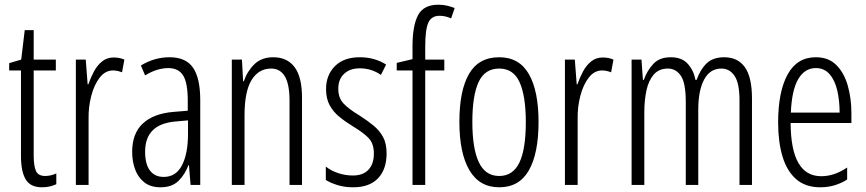

<svg xmlns="http://www.w3.org/2000/svg" viewBox="-20 -785 3677 815"><path d="M172 -38Q184 -38 196.5 -41Q209 -44 219 -49V-3Q206 3 191 6.5Q176 10 158 10Q109 10 89 -23.5Q69 -57 69 -123V-486H19V-517L70 -532L85 -657H123V-532H217V-486H123V-126Q123 -81 132.5 -59.5Q142 -38 172 -38Z M463 -541Q473 -541 485 -539Q497 -537 508 -532L498 -478Q491 -481 480.5 -483.5Q470 -486 460 -486Q427 -486 403.5 -456Q380 -426 367.5 -378.5Q355 -331 356 -279V0H302V-532H344L352 -427H355Q365 -456 379 -482Q393 -508 413.5 -524.5Q434 -541 463 -541Z M700 -542Q769 -542 799.5 -497.5Q830 -453 830 -360V0H789L782 -84H780Q765 -44 737.5 -17Q710 10 661 10Q619 10 592.5 -11Q566 -32 553.5 -66Q541 -100 541 -140Q541 -219 586.5 -261Q632 -303 716 -310L777 -315V-358Q777 -433 757.5 -464.5Q738 -496 694 -496Q673 -496 648.5 -489Q624 -482 596 -465L578 -507Q635 -542 700 -542ZM722 -269Q596 -257 596 -141Q596 -88 616.5 -61Q637 -34 675 -34Q727 -34 752.5 -83.5Q778 -133 778 -216V-274Z M1140 -542Q1199 -542 1230.5 -500Q1262 -458 1262 -370V0H1209V-357Q1209 -428 1189 -461Q1169 -494 1131 -494Q1078 -494 1048 -445.5Q1018 -397 1018 -295V0H964V-532H1007L1012 -440H1015Q1029 -482 1059.5 -512Q1090 -542 1140 -542Z M1621 -134Q1621 -66 1584.5 -28Q1548 10 1479 10Q1442 10 1412 0.5Q1382 -9 1363 -21V-78Q1384 -61 1414.5 -50.5Q1445 -40 1478 -40Q1521 -40 1544 -64.5Q1567 -89 1567 -133Q1567 -175 1545.5 -198Q1524 -221 1479 -248Q1445 -269 1419.5 -290Q1394 -311 1379 -339Q1364 -367 1364 -407Q1364 -466 1401.5 -504Q1439 -542 1507 -542Q1570 -542 1619 -511L1597 -467Q1557 -495 1507 -495Q1466 -495 1441 -472Q1416 -449 1416 -408Q1416 -370 1437.5 -346.5Q1459 -323 1507 -294Q1540 -273 1565.5 -252Q1591 -231 1606 -203.5Q1621 -176 1621 -134Z M1866 -486H1785V0H1731V-486H1664V-518L1731 -534V-588Q1731 -676 1754.5 -720.5Q1778 -765 1841 -765Q1861 -765 1877.5 -761Q1894 -757 1910 -751L1895 -707Q1870 -718 1846 -718Q1811 -718 1798 -688.5Q1785 -659 1785 -586V-532H1866Z M2266 -267Q2266 -134 2225 -62Q2184 10 2099 10Q2015 10 1972.5 -62.5Q1930 -135 1930 -268Q1930 -401 1971 -471.5Q2012 -542 2099 -542Q2184 -542 2225 -470.5Q2266 -399 2266 -267ZM1985 -268Q1985 -155 2012.5 -96.5Q2040 -38 2099 -38Q2157 -38 2184.5 -94.5Q2212 -151 2212 -267Q2212 -376 2186 -435Q2160 -494 2099 -494Q2038 -494 2011.5 -436.5Q1985 -379 1985 -268Z M2539 -541Q2549 -541 2561 -539Q2573 -537 2584 -532L2574 -478Q2567 -481 2556.5 -483.5Q2546 -486 2536 -486Q2503 -486 2479.5 -456Q2456 -426 2443.5 -378.5Q2431 -331 2432 -279V0H2378V-532H2420L2428 -427H2431Q2441 -456 2455 -482Q2469 -508 2489.5 -524.5Q2510 -541 2539 -541Z M3054 -542Q3112 -542 3142 -499.5Q3172 -457 3172 -367V0H3119V-359Q3119 -432 3098 -463Q3077 -494 3042 -494Q2994 -494 2969 -447.5Q2944 -401 2944 -319V0H2891V-352Q2891 -433 2870 -463.5Q2849 -494 2815 -494Q2777 -494 2755 -468.5Q2733 -443 2724 -401Q2715 -359 2715 -309V0H2661V-532H2703L2709 -446H2713Q2726 -484 2752.5 -513Q2779 -542 2827 -542Q2875 -542 2900 -513.5Q2925 -485 2932 -446H2937Q2953 -491 2980 -516.5Q3007 -542 3054 -542Z M3443 -542Q3497 -542 3530 -509Q3563 -476 3578.5 -422Q3594 -368 3594 -305V-263H3336Q3337 -37 3466 -37Q3522 -37 3576 -74V-23Q3551 -7 3522.5 1.5Q3494 10 3462 10Q3399 10 3359.5 -24.5Q3320 -59 3301.5 -121Q3283 -183 3283 -265Q3283 -395 3323 -468.5Q3363 -542 3443 -542ZM3443 -496Q3396 -496 3368.5 -449.5Q3341 -403 3337 -307H3544Q3544 -358 3534 -401Q3524 -444 3501.5 -470Q3479 -496 3443 -496Z"/></svg>

Font: Noto Sans Myanmar ExtraCondensed Light
Style: Regular
Weight: 300
Width: 2
Designer: Monotype Design Team
Foundry: Monotype Imaging Inc.
Version: Version 2.107; ttfautohint (v1.8.4.7-5d5b)